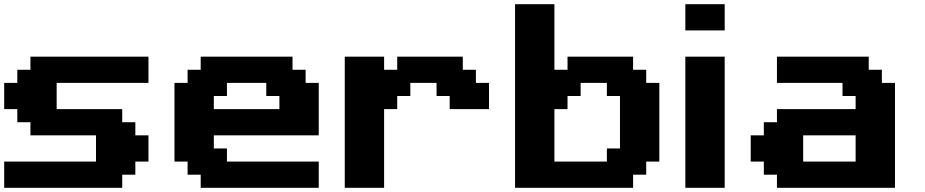

<svg xmlns="http://www.w3.org/2000/svg" viewBox="-20 -895 4409 915"><path d="M0 0H562.5V-62.5H625V-125H687.5V-250H625V-312.5H562.5V-375H250V-500H687.5V-625H125V-562.5H62.5V-500H0V-375H62.5V-312.5H125V-250H437.5V-125H0Z M936.5 0H1499V-125H1061.5V-187.5H999V-250H1499V-500H1436.5V-562.5H1374V-625H936.5V-562.5H874V-500H811.5V-125H874V-62.5H936.5ZM1311.5 -375H999V-437.5H1061.5V-500H1249V-437.5H1311.5Z M1623 0H1810.5V-375H1873V-437.5H1935.5V-500H2060.5V-437.5H2123V-375H2310.5V-500H2248V-562.5H2185.5V-625H1873V-562.5H1810.5V-625H1623Z M2434.6 0H2997.1V-62.5H3059.6V-125H3122.1V-500H3059.6V-562.5H2997.1V-625H2684.6V-562.5H2622.1V-875H2434.6ZM2872.1 -125H2622.1V-375H2684.6V-437.5H2747.1V-500H2872.1V-437.5H2934.6V-187.5H2872.1Z M3246.1 0H3433.6V-625H3246.1ZM3246.1 -750H3433.6V-875H3246.1Z M3682.6 0H4245.1V-500H4182.6V-562.5H4120.1V-625H3682.6V-500H3995.1V-437.5H4057.6V-375H3682.6V-312.5H3620.1V-250H3557.6V-125H3620.1V-62.5H3682.6ZM4057.6 -125H3807.6V-250H4057.6Z"/></svg>

Font: Faithful 32x
Style: Semibold
Weight: 400
Foundry: Faithful Resource Pack
Version: Version 1.0; January 27, 2023